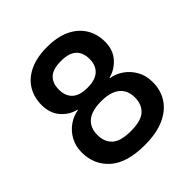

<svg xmlns="http://www.w3.org/2000/svg" viewBox="-195 -857 1007 1007"><g transform="rotate(-45 308.5 -353.5)"><path d="M308.3 10Q176.3 10 111.5 -47.3Q46.7 -104.7 46 -195.7Q46 -243.7 66.2 -280.2Q86.3 -316.7 119.2 -339.7Q152 -362.7 189 -368V-371Q139.7 -383.3 106.3 -422.3Q73 -461.3 73 -521.7Q73 -578.7 99.8 -622.8Q126.7 -667 179.3 -692Q232 -717 308.3 -717Q384.7 -717 437 -692Q489.3 -667 516.5 -622.8Q543.7 -578.7 543.7 -521.7Q543.7 -460.7 509.2 -422Q474.7 -383.3 426.3 -371V-368Q463.3 -362.7 496.3 -339.7Q529.3 -316.7 550 -280.2Q570.7 -243.7 570.7 -195.7Q571.3 -135.7 541.7 -89.2Q512 -42.7 453.5 -16.3Q395 10 308.3 10ZM308.3 -93.7Q383.3 -93.7 415.5 -122.8Q447.7 -152 447.7 -204.3Q447.7 -257.3 412.5 -286.2Q377.3 -315 308.3 -315Q238 -315 203.5 -286.2Q169 -257.3 169 -204.3Q169 -152 200.7 -122.8Q232.3 -93.7 308.3 -93.7ZM308.3 -415.3Q365.3 -415.3 393.8 -441.3Q422.3 -467.3 422.3 -514.7Q422.3 -562 394.8 -587.7Q367.3 -613.3 308.3 -613.3Q248 -613.3 221.2 -587.7Q194.3 -562 194.3 -514.7Q194.3 -467.3 222.2 -441.3Q250 -415.3 308.3 -415.3Z"/></g></svg>

Font: Asta Sans Light
Style: Regular
Weight: 300
Designer: 42dot
Version: Version 1.000